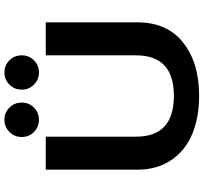

<svg xmlns="http://www.w3.org/2000/svg" viewBox="-46 -886 942 890"><g transform="rotate(-90 425.0 -441.0)"><path d="M315 -731.5Q281.5 -731.5 258.2 -754.5Q235 -777.5 235 -811Q235 -845 258.2 -868.2Q281.5 -891.5 315 -891.5Q348 -891.5 371.2 -868.2Q394.5 -845 394.5 -811Q394.5 -777.5 371.2 -754.5Q348 -731.5 315 -731.5ZM534 -731.5Q501 -731.5 477.8 -754.5Q454.5 -777.5 454.5 -811Q454.5 -845 477.8 -868.2Q501 -891.5 534 -891.5Q567.5 -891.5 590.5 -868.2Q613.5 -845 613.5 -811Q613.5 -777.5 590.5 -754.5Q567.5 -731.5 534 -731.5ZM426 11Q325 11 248.8 -20.8Q172.5 -52.5 128 -118Q83.5 -183.5 83.5 -275.5V-700H236.5V-280.5Q236.5 -106 426 -106Q613.5 -106 613.5 -281.5V-700H766.5V-275.5Q766.5 -138 673.2 -63.5Q580 11 426 11Z"/></g></svg>

Font: League Mono Wide SemiBold
Style: Regular
Weight: 600
Width: 8
Designer: Tyler Finck
Foundry: The League of Moveable Type / Tyler Finck
Version: Version 2.210